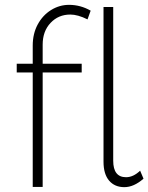

<svg xmlns="http://www.w3.org/2000/svg" viewBox="-20 -771 612 792"><path d="M156 -587V-508H317V-472H156V0H115V-472H49V-508H115V-583Q115 -632 135.5 -670Q156 -708 190.5 -729.5Q225 -751 265 -751Q312 -751 354 -727L341 -691Q301 -711 270 -711Q221 -711 188.5 -676.5Q156 -642 156 -587ZM500 -40Q530 -40 558 -67L572 -34Q532 1 493 1Q453 1 430 -26Q407 -53 407 -104V-742H447V-108Q447 -40 500 -40Z"/></svg>

Font: Argentum Sans ExtraLight
Style: Regular
Weight: 275
Designer: Julieta Ulanovsky (Modified by Cristiano Sobral)
Foundry: Julieta Ulanovsky
Version: Version 1.000; ttfautohint (v1.5.65-e2d9)